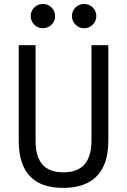

<svg xmlns="http://www.w3.org/2000/svg" viewBox="-20 -916 626 946"><path d="M291 9.8Q72.3 9.8 72.3 -222.7V-693.4H155.3V-222.7Q155.3 -145 188.5 -106Q221.7 -66.9 293 -66.9Q430.7 -66.9 430.7 -222.7V-693.4H513.7V-222.7Q513.7 -106.4 457 -48.3Q400.4 9.8 291 9.8ZM191.4 -776.9Q166.5 -776.9 148.9 -794.4Q131.3 -812 131.3 -836.9Q131.3 -861.8 148.9 -879.2Q166.5 -896.5 191.4 -896.5Q216.3 -896.5 233.9 -879.2Q251.5 -861.8 251.5 -836.9Q251.5 -812 233.9 -794.4Q216.3 -776.9 191.4 -776.9ZM394.5 -776.9Q369.6 -776.9 352.1 -794.4Q334.5 -812 334.5 -836.9Q334.5 -861.8 352.1 -879.2Q369.6 -896.5 394.5 -896.5Q419.4 -896.5 437 -879.2Q454.6 -861.8 454.6 -836.9Q454.6 -812 437 -794.4Q419.4 -776.9 394.5 -776.9Z"/></svg>

Font: Cascadia Code PL SemiLight
Style: Regular
Weight: 350
Monospace: yes
Designer: Aaron Bell
Foundry: Saja Typeworks
Version: Version 2404.023; ttfautohint (v1.8.4)